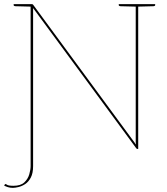

<svg xmlns="http://www.w3.org/2000/svg" viewBox="-24 -720 809 928"><path d="M38 188Q25 188 14 184.5Q3 181 -4 177L-1 172Q2 167 9 172.5Q16 178 41 178Q76 178 93.5 161.5Q111 145 117.5 122.5Q124 100 124 82V-46H136V83Q136 117 125 138Q114 159 98 169.5Q82 180 65.5 184Q49 188 38 188ZM124 0V-700H130Q133 -700 134.5 -699Q136 -698 137 -696L633 -22Q634 -21 633 -25.5Q632 -30 632 -32V-700H644V0H639Q638 0 637 -1Q636 -2 634 -4L136 -681Q136 -678 136 -675Q136 -672 136 -669V0ZM127 -700 126 -688 49 -690Q47 -690 44.5 -691.5Q42 -693 42 -695V-700ZM635 -700 634 -688 557 -690Q555 -690 552.5 -691.5Q550 -693 550 -695V-700ZM726 -700V-695Q726 -693 723.5 -691.5Q721 -690 719 -690L642 -688L641 -700Z"/></svg>

Font: Aleo Thin
Style: Regular
Weight: 250
Designer: Alessio Laiso
Foundry: Alessio Laiso
Version: Version 2.001;gftools[0.9.29]